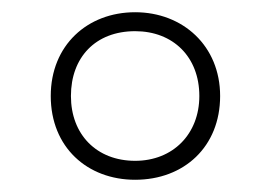

<svg xmlns="http://www.w3.org/2000/svg" viewBox="-20 -744 443 314"><path d="M201 -450C281 -450 340 -504 340 -587C340 -669 279 -724 201 -724C123 -724 63 -670 63 -587C63 -503 123 -450 201 -450ZM201 -481C138 -481 96 -524 96 -587C96 -650 136 -693 201 -693C263 -693 306 -651 306 -587C306 -525 263 -481 201 -481Z"/></svg>

Font: Noto Sans Thai Looped SemiCondensed ExtraLight
Style: Regular
Weight: 200
Width: 4
Designer: Sasikarn Vongin, Ben Mitchell
Foundry: The Fontpad Ltd
Version: Version 1.001